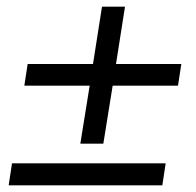

<svg xmlns="http://www.w3.org/2000/svg" viewBox="-20 -556 589 576"><path d="M221 -125 249 -299H53L63 -364H259L286 -536H355L328 -364H524L514 -299H318L290 -125ZM6 0 16 -66H477L467 0Z"/></svg>

Font: Nunito Sans 10pt SemiCondensed Medium
Style: Italic
Weight: 500
Width: 4
Italic angle: -9°
Designer: Vernon Adams
Foundry: Vernon Adams
Version: Version 3.101;gftools[0.9.27]